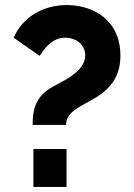

<svg xmlns="http://www.w3.org/2000/svg" viewBox="-20 -739 530 759"><path d="M241 -245C241 -302 307 -320 363 -356C424 -395 456 -444 456 -519C456 -663 345 -719 244 -719C150 -719 69 -671 34 -590L137 -518C155 -546 185 -590 238 -590C279 -590 317 -564 317 -520C317 -455 225 -417 190 -397C120 -359 109 -306 109 -245ZM243 0V-150H112V0Z"/></svg>

Font: Raleway
Style: ExtraBold
Weight: 800
Designer: Matt McInerney, Pablo Impallari, Rodrigo Fuenzalida
Foundry: Matt McInerney, Pablo Impallari, Rodrigo Fuenzalida
Version: Version 3.000